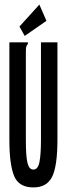

<svg xmlns="http://www.w3.org/2000/svg" viewBox="-20 -808 290 839"><path d="M126 11Q62 11 41.5 -39.5Q21 -90 21 -195V-623H102V-616Q96 -610 94.5 -603Q93 -596 93 -579V-194Q93 -126 100 -96.5Q107 -67 126 -67Q146 -67 152.5 -100.5Q159 -134 159 -197V-623H231V-198Q231 -83 208 -36Q185 11 126 11ZM88 -651 65 -692 152 -788 183 -717Z"/></svg>

Font: Inconsolata UltraCondensed Bold
Style: Regular
Weight: 700
Width: 1
Monospace: yes
Designer: Raph Levien, Cyreal, Brenton Simpson
Foundry: Raph Levien, Cyreal, Google
Version: Version 3.001; ttfautohint (v1.8.2.53-6de2)